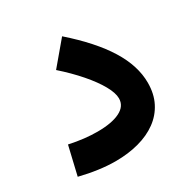

<svg xmlns="http://www.w3.org/2000/svg" viewBox="-131 -662 763 781"><g transform="rotate(-30 250.5 -271.5)"><path d="M468 -208.7Q468 -288.1 416.6 -371.1Q365.2 -454.1 260.3 -546.3L170.5 -439.7Q219.2 -396.7 256.3 -353.9Q293.3 -311.2 313.9 -274.5Q334.5 -237.7 334.5 -212.3Q334.5 -175.7 296.6 -156.9Q258.8 -138.1 191.4 -138.1Q162.2 -138.1 130 -141.7Q97.8 -145.3 61 -153.2L29.6 -19.6Q73.8 -8.6 115.8 -2.9Q157.7 2.9 195.6 2.9Q254.9 2.9 304.7 -10.6Q354.5 -24 391.1 -50.7Q427.7 -77.4 447.8 -116.9Q468 -156.3 468 -208.7Z"/></g></svg>

Font: Estedad VF
Style: Regular
Weight: 100
Designer: Amin Abedi
Version: Version 7.3